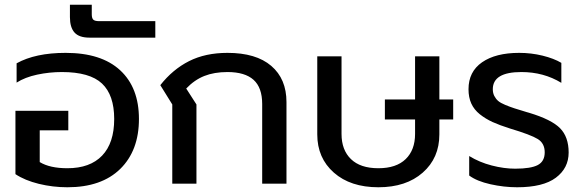

<svg xmlns="http://www.w3.org/2000/svg" viewBox="-20 -772 2455 807"><path d="M263.2 15.1Q201.7 15.1 143.1 0.7Q84.5 -13.7 44.9 -40V-306.2H267.1V-224.1H147V-90.8Q189.5 -64.9 263.2 -64.9Q358.4 -64.9 409.2 -117.9Q460 -170.9 460 -272Q460 -372.6 408.7 -420.9Q357.4 -469.2 240.2 -469.2Q187.5 -469.2 136.2 -458.3Q85 -447.3 49.8 -424.8V-505.9Q128.9 -549.8 255.9 -549.8Q405.8 -549.8 484.9 -476.8Q564 -403.8 564 -272Q564 -139.2 485.4 -62Q406.7 15.1 263.2 15.1Z M356 -613.8Q312.5 -613.8 293.2 -635.3Q273.9 -656.7 273.9 -700.2V-752H365.7V-711.9Q365.7 -695.3 372.3 -689.2Q378.9 -683.1 397 -683.1H632.8V-613.8Z M704.1 0V-333L653.8 -414.1Q706.1 -480.5 774.7 -515.1Q843.3 -549.8 936 -549.8Q1056.2 -549.8 1120.1 -495.1Q1184.1 -440.4 1184.1 -342.8V0H1082V-335Q1082 -403.8 1045.7 -436.5Q1009.3 -469.2 936 -469.2Q880.4 -469.2 838.6 -452.6Q796.9 -436 762.7 -399.9L805.7 -333V0Z M1570.3 15.1Q1453.1 15.1 1383.3 -46.4Q1313.5 -107.9 1313.5 -207V-535.2H1415.5V-209Q1415.5 -141.6 1455.1 -103.3Q1494.6 -64.9 1570.3 -64.9Q1645.5 -64.9 1685.1 -103.3Q1724.6 -141.6 1724.6 -209V-270H1597.7V-354H1724.6V-535.2H1826.7V-354H1884.8V-270H1826.7V-207Q1826.7 -107.9 1756.8 -46.4Q1687 15.1 1570.3 15.1Z M2153.3 15.1Q2098.1 15.1 2041.3 2.4Q1984.4 -10.3 1952.1 -34.2V-116.2Q1995.1 -89.8 2046.9 -76.4Q2098.6 -63 2145.5 -63Q2211.4 -63 2240.5 -78.4Q2269.5 -93.8 2269.5 -131.8Q2269.5 -169.4 2240.5 -187.5Q2211.4 -205.6 2123.5 -231.9Q2080.1 -245.6 2050.5 -259Q2021 -272.5 1996.8 -291.7Q1972.7 -311 1960.9 -336.9Q1949.2 -362.8 1949.2 -397Q1949.2 -470.7 2006.3 -510.3Q2063.5 -549.8 2162.1 -549.8Q2212.9 -549.8 2260.5 -538.1Q2308.1 -526.4 2339.4 -507.8V-423.8Q2265.1 -469.2 2171.4 -469.2Q2051.3 -469.2 2051.3 -397Q2051.3 -380.9 2057.6 -368.7Q2064 -356.4 2073.7 -347.9Q2083.5 -339.4 2103.5 -331.1Q2123.5 -322.8 2142.3 -316.7Q2161.1 -310.5 2193.8 -300.8Q2200.7 -298.8 2204.1 -297.9Q2298.3 -269.5 2334.2 -232.9Q2370.1 -196.3 2370.1 -130.9Q2370.1 -65.4 2316.4 -25.1Q2262.7 15.1 2153.3 15.1Z"/></svg>

Font: Prompt
Style: Regular
Weight: 400
Designer: Katatrad Team
Foundry: CadsonDemak
Version: Version 1.000;PS 001.000;hotconv 1.0.88;makeotf.lib2.5.64775